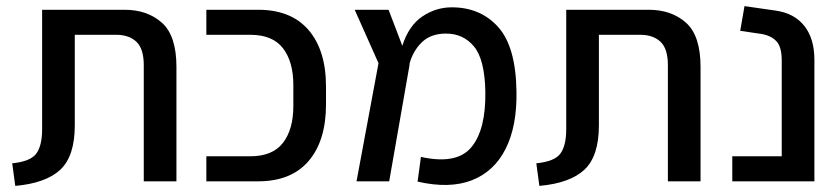

<svg xmlns="http://www.w3.org/2000/svg" viewBox="-20 -594 2749 629"><path d="M30 15 20 -59Q80 -65 99 -91Q118 -117 118 -171V-562H388Q463 -562 510.5 -519.5Q558 -477 558 -375V0H451V-380Q451 -435 426.5 -457.5Q402 -480 361 -480H225V-183Q225 -83 178 -38.5Q131 6 30 15Z M656 0V-82H800Q873 -82 907 -126Q941 -170 941 -247V-315Q941 -392 907 -436Q873 -480 800 -480H656V-562H826Q934 -562 991 -495.5Q1048 -429 1048 -310V-252Q1048 -133 991 -66.5Q934 0 826 0Z M1148 0 1220 -387 1142 -562H1253L1298 -444Q1319 -510 1363.5 -540Q1408 -570 1460 -570Q1554 -570 1612 -505.5Q1670 -441 1672 -294Q1674 -181 1636.5 -106.5Q1599 -32 1526 -3.5Q1453 25 1348 1L1359 -80Q1476 -54 1524 -111.5Q1572 -169 1570 -294Q1568 -399 1533 -441.5Q1498 -484 1441 -484Q1391 -484 1361.5 -455Q1332 -426 1321 -383H1322L1255 0Z M1747 15 1737 -59Q1797 -65 1816 -91Q1835 -117 1835 -171V-562H2105Q2180 -562 2227.5 -519.5Q2275 -477 2275 -375V0H2168V-380Q2168 -435 2143.5 -457.5Q2119 -480 2078 -480H1942V-183Q1942 -83 1895 -38.5Q1848 6 1747 15Z M2379 0V-82H2541V-396Q2541 -441 2523 -459.5Q2505 -478 2473 -483L2405 -493L2419 -574L2523 -559Q2583 -550 2615.5 -508.5Q2648 -467 2648 -398V0Z"/></svg>

Font: Assistant SemiBold
Style: Regular
Weight: 600
Designer: Hebrew By Ben Nathan, Latin by Paul Hunt
Version: Version 3.000